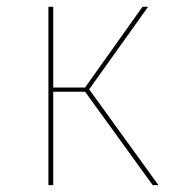

<svg xmlns="http://www.w3.org/2000/svg" viewBox="-20 -538 524 558"><path d="M410.4 -518.3H394.1L227.3 -283.7H134.7V-518.3H120.7V0H134.7V-271.4H227.3L423.7 0H440.4L239.1 -278.4Z"/></svg>

Font: Fira Sans Hair
Style: Regular
Weight: 100
Designer: bBox Type GmbH & Carrois Corporate GbR & Edenspiekermann AG
Foundry: bBox Type GmbH & Carrois Corporate GbR & Edenspiekermann AG
Version: Version 4.300;PS 004.300;hotconv 1.0.88;makeotf.lib2.5.64775